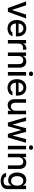

<svg xmlns="http://www.w3.org/2000/svg" viewBox="2286 -3061 985 5597"><g transform="rotate(90 2778.5 -262.5)"><path d="M326.2 0H213.9L21.5 -530.3H133.8L267.6 -123H272.5L406.2 -530.3H518.6Z M561.5 -261.7Q561.5 -342.8 592 -405.3Q622.6 -467.8 678.2 -502.4Q733.9 -537.1 806.6 -537.1Q870.6 -537.1 923.8 -509.3Q977.1 -481.4 1009.5 -421.6Q1042 -361.8 1042 -270.5V-233.4H665Q666.5 -184.1 685.3 -148.2Q704.1 -112.3 737.3 -93.8Q770.5 -75.2 814.5 -75.2Q856.9 -75.2 886.2 -91.1Q915.5 -106.9 929.7 -132.8H1035.2Q1023.4 -89.8 993.2 -57.4Q962.9 -24.9 916.7 -7.1Q870.6 10.7 813.5 10.7Q736.3 10.7 679.4 -22.9Q622.6 -56.6 592 -118.2Q561.5 -179.7 561.5 -261.7ZM939.5 -311.5Q939.5 -352.1 923.1 -383.8Q906.7 -415.5 877 -433.3Q847.2 -451.2 807.6 -451.2Q767.1 -451.2 735.6 -432.4Q704.1 -413.6 686 -381.6Q668 -349.6 665.5 -311.5Z M1145.5 -530.3H1246.1V-446.3H1252Q1266.6 -488.8 1303.2 -513.4Q1339.8 -538.1 1386.7 -538.1Q1409.2 -538.1 1430.7 -536.1V-436.5Q1421.9 -438.5 1406 -440.4Q1390.1 -442.4 1376 -442.4Q1340.3 -442.4 1311.5 -427Q1282.7 -411.6 1266.4 -384.5Q1250 -357.4 1250 -323.2V0H1145.5Z M1613.3 0H1508.8V-530.3H1609.4V-443.4H1615.2Q1634.8 -487.3 1674.3 -512.2Q1713.9 -537.1 1771.5 -537.1Q1826.7 -537.1 1867.2 -514.4Q1907.7 -491.7 1929.9 -446.8Q1952.1 -401.9 1952.1 -336.9V0H1848.6V-324.2Q1848.6 -381.8 1818.8 -414.6Q1789.1 -447.3 1736.3 -447.3Q1700.7 -447.3 1672.6 -431.6Q1644.5 -416 1628.9 -386Q1613.3 -356 1613.3 -314.5Z M2079.1 -530.3H2183.6V0H2079.1ZM2065.4 -673.8Q2065.4 -690.4 2074.5 -704.6Q2083.5 -718.8 2098.9 -727.1Q2114.3 -735.4 2131.8 -735.4Q2149.4 -735.4 2164.3 -727.1Q2179.2 -718.8 2188.2 -704.6Q2197.3 -690.4 2197.3 -673.8Q2197.3 -657.2 2188.2 -643.1Q2179.2 -628.9 2164.3 -620.6Q2149.4 -612.3 2131.8 -612.3Q2114.3 -612.3 2098.9 -620.6Q2083.5 -628.9 2074.5 -643.1Q2065.4 -657.2 2065.4 -673.8Z M2287.1 -261.7Q2287.1 -342.8 2317.6 -405.3Q2348.1 -467.8 2403.8 -502.4Q2459.5 -537.1 2532.2 -537.1Q2596.2 -537.1 2649.4 -509.3Q2702.6 -481.4 2735.1 -421.6Q2767.6 -361.8 2767.6 -270.5V-233.4H2390.6Q2392.1 -184.1 2410.9 -148.2Q2429.7 -112.3 2462.9 -93.8Q2496.1 -75.2 2540 -75.2Q2582.5 -75.2 2611.8 -91.1Q2641.1 -106.9 2655.3 -132.8H2760.7Q2749 -89.8 2718.8 -57.4Q2688.5 -24.9 2642.3 -7.1Q2596.2 10.7 2539.1 10.7Q2461.9 10.7 2405 -22.9Q2348.1 -56.6 2317.6 -118.2Q2287.1 -179.7 2287.1 -261.7ZM2665 -311.5Q2665 -352.1 2648.7 -383.8Q2632.3 -415.5 2602.5 -433.3Q2572.8 -451.2 2533.2 -451.2Q2492.7 -451.2 2461.2 -432.4Q2429.7 -413.6 2411.6 -381.6Q2393.6 -349.6 2391.1 -311.5Z M3208 -530.3H3311.5V0H3210V-91.8H3204.1Q3185.1 -47.4 3144 -20.3Q3103 6.8 3045.9 6.8Q2994.1 6.8 2954.6 -16.1Q2915 -39.1 2893.1 -84Q2871.1 -128.9 2871.1 -193.4V-530.3H2975.6V-206.1Q2975.6 -170.4 2989.3 -143.6Q3002.9 -116.7 3027.1 -102.3Q3051.3 -87.9 3083 -87.9Q3113.3 -87.9 3142.1 -102.8Q3170.9 -117.7 3189.5 -147.7Q3208 -177.7 3208 -220.7Z M3397.5 -530.3H3504.9L3608.4 -141.6H3614.3L3717.8 -530.3H3825.2L3927.7 -143.6H3933.6L4036.1 -530.3H4143.6L3988.3 0H3881.8L3774.4 -381.8H3766.6L3660.2 0H3552.7Z M4229.5 -530.3H4334V0H4229.5ZM4215.8 -673.8Q4215.8 -690.4 4224.9 -704.6Q4233.9 -718.8 4249.3 -727.1Q4264.6 -735.4 4282.2 -735.4Q4299.8 -735.4 4314.7 -727.1Q4329.6 -718.8 4338.6 -704.6Q4347.7 -690.4 4347.7 -673.8Q4347.7 -657.2 4338.6 -643.1Q4329.6 -628.9 4314.7 -620.6Q4299.8 -612.3 4282.2 -612.3Q4264.6 -612.3 4249.3 -620.6Q4233.9 -628.9 4224.9 -643.1Q4215.8 -657.2 4215.8 -673.8Z M4565.4 0H4460.9V-530.3H4561.5V-443.4H4567.4Q4586.9 -487.3 4626.5 -512.2Q4666 -537.1 4723.6 -537.1Q4778.8 -537.1 4819.3 -514.4Q4859.9 -491.7 4882.1 -446.8Q4904.3 -401.9 4904.3 -336.9V0H4800.8V-324.2Q4800.8 -381.8 4771 -414.6Q4741.2 -447.3 4688.5 -447.3Q4652.8 -447.3 4624.8 -431.6Q4596.7 -416 4581.1 -386Q4565.4 -356 4565.4 -314.5Z M5022.5 51.8H5128.9Q5136.2 88.4 5168.9 107.2Q5201.7 126 5254.9 126Q5319.3 126 5355 97.2Q5390.6 68.4 5390.6 7.8V-96.7H5383.8Q5363.8 -60.1 5328.9 -33.9Q5293.9 -7.8 5229.5 -7.8Q5166.5 -7.8 5116 -38.6Q5065.4 -69.3 5036.6 -128.9Q5007.8 -188.5 5007.8 -270.5Q5007.8 -353 5036.4 -413.3Q5064.9 -473.6 5115.5 -505.4Q5166 -537.1 5230.5 -537.1Q5275.9 -537.1 5306.4 -522.2Q5336.9 -507.3 5353.5 -488Q5370.1 -468.8 5384.8 -444.3H5391.6V-530.3H5493.2V11.7Q5493.2 77.6 5462.4 122.1Q5431.6 166.5 5377.9 188.2Q5324.2 210 5253.9 210Q5187.5 210 5137 190.9Q5086.4 171.9 5056.9 136.2Q5027.3 100.6 5022.5 51.8ZM5391.6 -268.6Q5391.6 -322.8 5375.5 -363.3Q5359.4 -403.8 5328.1 -426Q5296.9 -448.2 5252.9 -448.2Q5208 -448.2 5176.8 -425Q5145.5 -401.9 5129.9 -361.1Q5114.3 -320.3 5114.3 -268.6Q5114.3 -216.3 5130.1 -177Q5146 -137.7 5177.2 -115.7Q5208.5 -93.8 5252.9 -93.8Q5319.3 -93.8 5355.5 -139.9Q5391.6 -186 5391.6 -268.6Z"/></g></svg>

Font: Pretendard Std Medium
Style: Regular
Weight: 500
Designer: Base glyphs from Inter by Rasmus Andersson; Hangeul glyphs from Noto Sans CJK(Source Han Sans) by Jang Soo-young and Kan
Foundry: Kil Hyung-jin
Version: Version 1.309